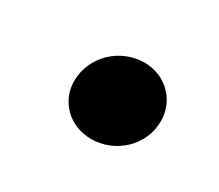

<svg xmlns="http://www.w3.org/2000/svg" viewBox="-50 -577 411 361"><g transform="rotate(30 155.0 -396.5)"><path d="M166 -309.6C217.6 -309.6 263.2 -350.1 263.2 -404.4C263.2 -447.6 229.5 -484.3 181.6 -484.3C130 -484.3 84.1 -442.4 84.1 -388.1C84.1 -345.8 117.7 -309.6 166 -309.6Z"/></g></svg>

Font: Source Serif 4 Variable
Style: Italic
Weight: 400
Italic angle: -12°
Designer: Frank Grießhammer
Foundry: Adobe Systems Incorporated
Version: Version 4.004;hotconv 1.0.116;makeotfexe 2.5.65601